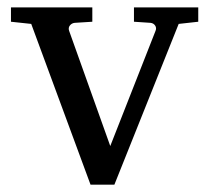

<svg xmlns="http://www.w3.org/2000/svg" viewBox="-20 -502 569 522"><path d="M465.8 -437 291 0H226.1L64.9 -437L9.8 -442.9V-481.9H231V-442.9L183.1 -439.9Q174.8 -439 169.9 -432.6Q165 -426.3 168 -418L279.8 -105L402.8 -418Q406.2 -425.8 401.9 -432.4Q397.5 -439 389.2 -439.9L344.2 -442.9V-481.9H519V-442.9Z"/></svg>

Font: BabelStone Ogham
Style: Regular
Weight: 400
Designer: Andrew West
Foundry: BabelStone
Version: Version 2.02 March 14, 2022